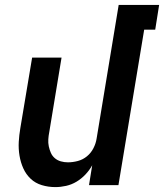

<svg xmlns="http://www.w3.org/2000/svg" viewBox="-20 -755 669 783"><path d="M206 8Q177 8 150.5 0Q124 -8 105 -26Q86 -44 75 -68.5Q64 -93 59.5 -120.5Q55 -148 56.5 -176Q58 -204 63 -233L111 -520H231L181 -217Q178 -202 177 -187Q176 -172 179 -158Q182 -144 187.5 -131.5Q193 -119 203.5 -110Q214 -101 228 -97Q242 -93 257 -93Q277 -93 297.5 -98.5Q318 -104 334.5 -117.5Q351 -131 361 -150.5Q371 -170 374 -190L464 -735H629L613 -634H568L463 0H343L356 -81Q345 -61 328.5 -43.5Q312 -26 292 -14Q272 -2 249.5 3Q227 8 206 8Z"/></svg>

Font: Iosevka Extended
Style: Bold Italic
Weight: 700
Width: 7
Italic angle: -9°
Monospace: yes
Designer: Belleve Invis
Foundry: Belleve Invis
Version: Version 32.5.0; ttfautohint (v1.8.4)